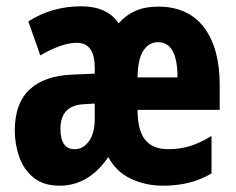

<svg xmlns="http://www.w3.org/2000/svg" viewBox="-20 -580 749 610"><path d="M482 -559Q578 -559 628 -493Q678 -427 678 -310V-231H417Q417 -166 441 -136Q465 -106 515 -106Q552 -106 584 -116Q616 -126 652 -148V-29Q587 10 498 10Q443 10 396 -12Q349 -34 324 -81Q262 10 169 10Q119 10 87.5 -15Q56 -40 41.5 -80.5Q27 -121 27 -165Q27 -252 74.5 -296Q122 -340 211 -343L281 -346V-365Q281 -444 224 -444Q177 -444 108 -404L70 -512Q145 -560 238 -560Q320 -560 357 -506Q380 -532 410.5 -545.5Q441 -559 482 -559ZM482 -446Q454 -446 436 -420Q418 -394 417 -334H544Q544 -446 482 -446ZM247 -249Q172 -245 172 -171Q172 -106 217 -106Q245 -106 263 -132Q281 -158 281 -201V-251Z"/></svg>

Font: Noto Sans Myanmar UI ExtraCondensed ExtraBold
Style: Regular
Weight: 800
Width: 2
Designer: Monotype Design Team
Foundry: Monotype Imaging Inc.
Version: Version 2.103; ttfautohint (v1.8.4.7-5d5b)